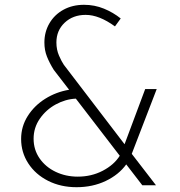

<svg xmlns="http://www.w3.org/2000/svg" viewBox="-20 -772 751 800"><path d="M529 -131 630 0H573L506 -87Q475 -44 420.5 -18Q366 8 299 8Q233 8 180.5 -18.5Q128 -45 98 -91Q68 -137 68 -193Q68 -245 95.5 -288.5Q123 -332 168.5 -360.5Q214 -389 268 -398L204 -481Q186 -510 175.5 -536.5Q165 -563 165 -595Q165 -639 186 -675Q207 -711 244.5 -731.5Q282 -752 330 -752Q374 -752 413 -736Q452 -720 483 -695L459 -662Q393 -710 337 -710Q284 -710 249.5 -677.5Q215 -645 215 -595Q215 -565 226 -540Q237 -515 246 -502L499 -171L585 -401H633ZM479 -123 296 -361Q253 -359 212.5 -337Q172 -315 146 -277.5Q120 -240 120 -194Q120 -148 145 -112Q170 -76 212 -56Q254 -36 304 -36Q361 -36 408 -60.5Q455 -85 479 -123Z"/></svg>

Font: Josefin Sans Light
Style: Regular
Weight: 300
Designer: Santiago Orozco
Foundry: Typemade
Version: Version 2.000